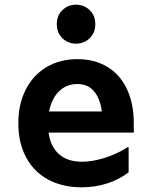

<svg xmlns="http://www.w3.org/2000/svg" viewBox="-20 -786 640 818"><path d="M550 -221H187Q195 -161 231.5 -129Q268 -97 329 -97Q374 -97 426.5 -113.5Q479 -130 524 -159H528V-52Q488 -21 436.5 -4.5Q385 12 328 12Q246 12 185 -21Q124 -54 91 -116Q58 -178 58 -261Q58 -342 89.5 -404Q121 -466 178 -500Q235 -534 310 -534Q383 -534 437.5 -501Q492 -468 521 -406Q550 -344 550 -261ZM189 -311H414Q406 -368 380 -398Q354 -428 310 -428Q263 -428 231.5 -397Q200 -366 189 -311ZM222 -683Q222 -720 246 -743Q270 -766 304 -766Q338 -766 362 -743Q386 -720 386 -683Q386 -646 362 -623Q338 -600 304 -600Q270 -600 246 -623Q222 -646 222 -683Z"/></svg>

Font: AmikoBold
Style: Bold
Weight: 700
Designer: Pablo Impallari, Rodrigo Fuenzalida, Andres Torresi
Foundry: Impallari Type
Version: Version 1.000; ttfautohint (v1.3)